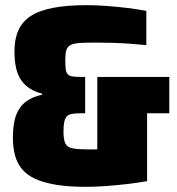

<svg xmlns="http://www.w3.org/2000/svg" viewBox="-20 -716 686 744"><path d="M313 8Q246 8 197.5 0Q149 -8 116.5 -23Q84 -38 65 -61Q46 -84 38 -114.5Q30 -145 30 -183Q30 -238 43 -271Q56 -304 81 -322.5Q106 -341 143 -349V-353Q89 -367 62.5 -404.5Q36 -442 36 -517Q36 -564 51 -598Q66 -632 98.5 -653.5Q131 -675 185 -685.5Q239 -696 317 -696Q351 -696 392.5 -693Q434 -690 474.5 -685Q515 -680 547 -674V-541Q519 -544 485.5 -546.5Q452 -549 418 -550Q384 -551 354 -551Q314 -551 290 -549.5Q266 -548 253.5 -541.5Q241 -535 237 -521.5Q233 -508 233 -484Q233 -462 234.5 -449Q236 -436 242 -429Q248 -422 259.5 -420Q271 -418 291 -418H310V-277H291Q271 -277 258 -274.5Q245 -272 238.5 -264.5Q232 -257 229 -243.5Q226 -230 226 -206Q226 -174 233.5 -159.5Q241 -145 262 -141Q283 -137 324 -137Q336 -137 347.5 -137Q359 -137 371.5 -138.5Q384 -140 397 -144L357 -92V-418H636V-277H550V-14Q516 -8 474 -3Q432 2 390 5Q348 8 313 8Z"/></svg>

Font: Saira SemiCondensed Black
Style: Regular
Weight: 900
Width: 4
Designer: Hector Gatti with collaboration of the Omnibus-Type team
Foundry: Omnibus-Type
Version: Version 1.101